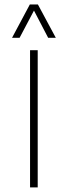

<svg xmlns="http://www.w3.org/2000/svg" viewBox="-20 -813 294 833"><path d="M32.2 -648.9H64.9L127.4 -767.1L189 -648.9H222.2L144.5 -793.5H109.4ZM110.4 0H143.6V-595.2H110.4Z"/></svg>

Font: Now ExtraLight
Style: Regular
Weight: 200
Designer: Alfredo Marco Pradil
Foundry: Alfredo Marco Pradil
Version: Version 1.200;hotconv 1.0.109;makeotfexe 2.5.65596